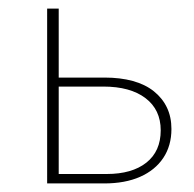

<svg xmlns="http://www.w3.org/2000/svg" viewBox="-20 -428 453 448"><path d="M90 0V-408H117V-22H229Q288 -22 321.5 -48.5Q355 -75 355 -124Q355 -172 319.5 -199Q284 -226 221 -226H109V-247H224Q261 -247 290 -239Q319 -231 339 -215Q359 -199 369.5 -177Q380 -155 380 -127Q380 -88 361 -59.5Q342 -31 307 -15.5Q272 0 223 0Z"/></svg>

Font: Ysabeau Office Thin
Style: Regular
Weight: 250
Designer: Christian Thalmann (Catharsis Fonts)
Version: Version 2.001;gftools[0.9.30]; featfreeze: tnum,lnum,ss02